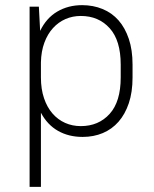

<svg xmlns="http://www.w3.org/2000/svg" viewBox="-20 -526 600 746"><path d="M301 6Q247 6 205.5 -17.5Q164 -41 139 -88V200H95V-500H131L136 -406Q160 -456 202.5 -481Q245 -506 299 -506Q342 -506 378.5 -491Q415 -476 440.5 -447Q466 -418 480.5 -375Q495 -332 495 -275V-225Q495 -168 480.5 -125Q466 -82 440.5 -53Q415 -24 379.5 -9Q344 6 301 6ZM294 -36Q363 -36 406 -83.5Q449 -131 449 -225V-275Q449 -369 406 -416.5Q363 -464 294 -464Q262 -464 234.5 -452Q207 -440 186 -417Q165 -394 152.5 -360.5Q140 -327 139 -284V-225Q139 -180 151 -144.5Q163 -109 184 -85Q205 -61 233 -48.5Q261 -36 294 -36Z"/></svg>

Font: PT Root UI Web Light
Style: Regular
Weight: 300
Designer: Vitaly Kuzmin
Foundry: ParaType Ltd.
Version: Version 1.000W